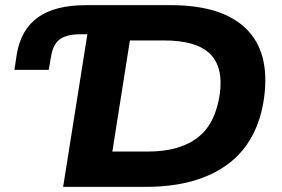

<svg xmlns="http://www.w3.org/2000/svg" viewBox="-20 -725 1093 745"><path d="M225 0 319 -592H292Q238 -592 211.5 -572Q185 -552 178 -505L169 -454H36L45 -514Q61 -610 127 -657.5Q193 -705 314 -705H642Q841 -705 934.5 -614Q1028 -523 1005 -348Q994 -264 959 -198.5Q924 -133 865.5 -89Q807 -45 727 -22.5Q647 0 546 0ZM416 -137H554Q618 -137 667 -151.5Q716 -166 750.5 -194Q785 -222 805 -264Q825 -306 833 -361Q847 -466 794 -517Q741 -568 618 -568H484Z"/></svg>

Font: Nunito Sans 10pt SemiExpanded ExtraBold
Style: Italic
Weight: 800
Width: 6
Italic angle: -9°
Designer: Vernon Adams
Foundry: Vernon Adams
Version: Version 3.101;gftools[0.9.27]